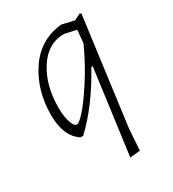

<svg xmlns="http://www.w3.org/2000/svg" viewBox="-162 -553 753 834"><g transform="rotate(-30 215.0 -136.0)"><path d="M275 -460 335 -446 367 -462 374 -458 303 79 296 185 245 190 302 -235H295Q212 -85 115 6H102Q39 -34 39 -142Q39 -264 100.5 -356Q162 -448 271 -460ZM83 -154Q83 -117 89.5 -92Q96 -67 103 -58.5Q110 -50 117 -50Q127 -50 156 -81.5Q185 -113 231 -183.5Q277 -254 317 -341L319 -360L323 -406L264 -419Q182 -419 132.5 -341.5Q83 -264 83 -154Z"/></g></svg>

Font: Alegreya Sans Light
Style: Italic
Weight: 300
Italic angle: -7°
Designer: Juan Pablo del Peral
Foundry: Huerta Tipografica
Version: Version 2.007